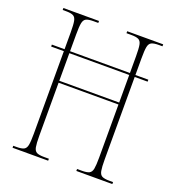

<svg xmlns="http://www.w3.org/2000/svg" viewBox="-130 -818 843 922"><g transform="rotate(20 291.5 -357.0)"><path d="M37 0V-10H54Q79 -10 91 -16Q103 -22 106.5 -40.5Q110 -59 110 -98V-520H45V-530H110V-616Q110 -655 106.5 -673.5Q103 -692 91 -698Q79 -704 54 -704H37V-714H219V-704H194Q169 -704 157 -698Q145 -692 141.5 -673.5Q138 -655 138 -616V-530H444V-616Q444 -655 440.5 -673.5Q437 -692 425 -698Q413 -704 388 -704H363V-714H547V-704H528Q503 -704 491 -698Q479 -692 475.5 -673.5Q472 -655 472 -616V-530H538V-520H472V-98Q472 -59 475.5 -40.5Q479 -22 491 -16Q503 -10 528 -10H547V0H363V-10H388Q413 -10 425 -16Q437 -22 440.5 -40.5Q444 -59 444 -98V-369H138V-98Q138 -59 141.5 -40.5Q145 -22 157 -16Q169 -10 194 -10H219V0ZM138 -379H444V-520H138Z"/></g></svg>

Font: Noto Serif Display ExtraCondensed Thin
Style: Regular
Weight: 100
Width: 2
Designer: Monotype Design Team
Foundry: Monotype Imaging Inc.
Version: Version 2.009